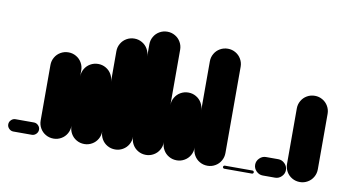

<svg xmlns="http://www.w3.org/2000/svg" viewBox="-50 -507 1101 614"><g transform="rotate(10 500.0 -200.0)"><path d="M20 -40Q12 -40 6 -34Q0 -28 0 -20Q0 -12 6 -6Q12 0 20 0H80Q88 0 94 -6Q100 -12 100 -20Q100 -28 94 -34Q88 -40 80 -40Z M100 -50.3H200V-230.3H100ZM150.3 -100Q136.3 -100 124.8 -93.3Q113.3 -86.7 106.7 -75.2Q100 -63.7 100 -50.3Q100 -36.3 106.7 -24.8Q113.3 -13.3 124.8 -6.7Q136.3 0 150.3 0Q163.7 0 175.2 -6.7Q186.7 -13.3 193.3 -24.8Q200 -36.3 200 -50.3Q200 -63.7 193.3 -75.2Q186.7 -86.7 175.2 -93.3Q163.7 -100 150.3 -100ZM150.3 -280Q136.3 -280 124.8 -273.3Q113.3 -266.7 106.7 -255.2Q100 -243.7 100 -230.3Q100 -216.3 106.7 -204.8Q113.3 -193.3 124.8 -186.7Q136.3 -180 150.3 -180Q163.7 -180 175.2 -186.7Q186.7 -193.3 193.3 -204.8Q200 -216.3 200 -230.3Q200 -243.7 193.3 -255.2Q186.7 -266.7 175.2 -273.3Q163.7 -280 150.3 -280Z M200 -50.3H300V-210.3H200ZM250.3 -100Q236.3 -100 224.8 -93.3Q213.3 -86.7 206.7 -75.2Q200 -63.7 200 -50.3Q200 -36.3 206.7 -24.8Q213.3 -13.3 224.8 -6.7Q236.3 0 250.3 0Q263.7 0 275.2 -6.7Q286.7 -13.3 293.3 -24.8Q300 -36.3 300 -50.3Q300 -63.7 293.3 -75.2Q286.7 -86.7 275.2 -93.3Q263.7 -100 250.3 -100ZM250.3 -260Q236.3 -260 224.8 -253.3Q213.3 -246.7 206.7 -235.2Q200 -223.7 200 -210.3Q200 -196.3 206.7 -184.8Q213.3 -173.3 224.8 -166.7Q236.3 -160 250.3 -160Q263.7 -160 275.2 -166.7Q286.7 -173.3 293.3 -184.8Q300 -196.3 300 -210.3Q300 -223.7 293.3 -235.2Q286.7 -246.7 275.2 -253.3Q263.7 -260 250.3 -260Z M300 -50.3H400V-310.3H300ZM350.3 -100Q336.3 -100 324.8 -93.3Q313.3 -86.7 306.7 -75.2Q300 -63.7 300 -50.3Q300 -36.3 306.7 -24.8Q313.3 -13.3 324.8 -6.7Q336.3 0 350.3 0Q363.7 0 375.2 -6.7Q386.7 -13.3 393.3 -24.8Q400 -36.3 400 -50.3Q400 -63.7 393.3 -75.2Q386.7 -86.7 375.2 -93.3Q363.7 -100 350.3 -100ZM350.3 -360Q336.3 -360 324.8 -353.3Q313.3 -346.7 306.7 -335.2Q300 -323.7 300 -310.3Q300 -296.3 306.7 -284.8Q313.3 -273.3 324.8 -266.7Q336.3 -260 350.3 -260Q363.7 -260 375.2 -266.7Q386.7 -273.3 393.3 -284.8Q400 -296.3 400 -310.3Q400 -323.7 393.3 -335.2Q386.7 -346.7 375.2 -353.3Q363.7 -360 350.3 -360Z M400 -50.3H500V-350.3H400ZM450.3 -100Q436.3 -100 424.8 -93.3Q413.3 -86.7 406.7 -75.2Q400 -63.7 400 -50.3Q400 -36.3 406.7 -24.8Q413.3 -13.3 424.8 -6.7Q436.3 0 450.3 0Q463.7 0 475.2 -6.7Q486.7 -13.3 493.3 -24.8Q500 -36.3 500 -50.3Q500 -63.7 493.3 -75.2Q486.7 -86.7 475.2 -93.3Q463.7 -100 450.3 -100ZM450.3 -400Q436.3 -400 424.8 -393.3Q413.3 -386.7 406.7 -375.2Q400 -363.7 400 -350.3Q400 -336.3 406.7 -324.8Q413.3 -313.3 424.8 -306.7Q436.3 -300 450.3 -300Q463.7 -300 475.2 -306.7Q486.7 -313.3 493.3 -324.8Q500 -336.3 500 -350.3Q500 -363.7 493.3 -375.2Q486.7 -386.7 475.2 -393.3Q463.7 -400 450.3 -400Z M500 -50.3H600V-170.3H500ZM550.3 -100Q536.3 -100 524.8 -93.3Q513.3 -86.7 506.7 -75.2Q500 -63.7 500 -50.3Q500 -36.3 506.7 -24.8Q513.3 -13.3 524.8 -6.7Q536.3 0 550.3 0Q563.7 0 575.2 -6.7Q586.7 -13.3 593.3 -24.8Q600 -36.3 600 -50.3Q600 -63.7 593.3 -75.2Q586.7 -86.7 575.2 -93.3Q563.7 -100 550.3 -100ZM550.3 -220Q536.3 -220 524.8 -213.3Q513.3 -206.7 506.7 -195.2Q500 -183.7 500 -170.3Q500 -156.3 506.7 -144.8Q513.3 -133.3 524.8 -126.7Q536.3 -120 550.3 -120Q563.7 -120 575.2 -126.7Q586.7 -133.3 593.3 -144.8Q600 -156.3 600 -170.3Q600 -183.7 593.3 -195.2Q586.7 -206.7 575.2 -213.3Q563.7 -220 550.3 -220Z M600 -50.3H700V-330.3H600ZM650.3 -100Q636.3 -100 624.8 -93.3Q613.3 -86.7 606.7 -75.2Q600 -63.7 600 -50.3Q600 -36.3 606.7 -24.8Q613.3 -13.3 624.8 -6.7Q636.3 0 650.3 0Q663.7 0 675.2 -6.7Q686.7 -13.3 693.3 -24.8Q700 -36.3 700 -50.3Q700 -63.7 693.3 -75.2Q686.7 -86.7 675.2 -93.3Q663.7 -100 650.3 -100ZM650.3 -380Q636.3 -380 624.8 -373.3Q613.3 -366.7 606.7 -355.2Q600 -343.7 600 -330.3Q600 -316.3 606.7 -304.8Q613.3 -293.3 624.8 -286.7Q636.3 -280 650.3 -280Q663.7 -280 675.2 -286.7Q686.7 -293.3 693.3 -304.8Q700 -316.3 700 -330.3Q700 -343.7 693.3 -355.2Q686.7 -366.7 675.2 -373.3Q663.7 -380 650.3 -380Z M705 -10Q703 -10 701.5 -8.5Q700 -7 700 -5Q700 -3 701.5 -1.5Q703 0 705 0H795Q797 0 798.5 -1.5Q800 -3 800 -5Q800 -7 798.5 -8.5Q797 -10 795 -10Z M830 -60Q818 -60 809 -51Q800 -42 800 -30Q800 -18 809 -9Q818 0 830 0H870Q882 0 891 -9Q900 -18 900 -30Q900 -42 891 -51Q882 -60 870 -60Z M900 -50.3H1000V-230.3H900ZM950.3 -100Q936.3 -100 924.8 -93.3Q913.3 -86.7 906.7 -75.2Q900 -63.7 900 -50.3Q900 -36.3 906.7 -24.8Q913.3 -13.3 924.8 -6.7Q936.3 0 950.3 0Q963.7 0 975.2 -6.7Q986.7 -13.3 993.3 -24.8Q1000 -36.3 1000 -50.3Q1000 -63.7 993.3 -75.2Q986.7 -86.7 975.2 -93.3Q963.7 -100 950.3 -100ZM950.3 -280Q936.3 -280 924.8 -273.3Q913.3 -266.7 906.7 -255.2Q900 -243.7 900 -230.3Q900 -216.3 906.7 -204.8Q913.3 -193.3 924.8 -186.7Q936.3 -180 950.3 -180Q963.7 -180 975.2 -186.7Q986.7 -193.3 993.3 -204.8Q1000 -216.3 1000 -230.3Q1000 -243.7 993.3 -255.2Q986.7 -266.7 975.2 -273.3Q963.7 -280 950.3 -280Z"/></g></svg>

Font: Wavefont Thin
Style: Regular
Weight: 100
Monospace: yes
Version: Version 3.005;gftools[0.9.33]